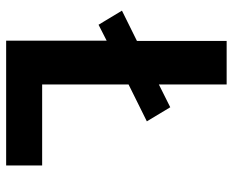

<svg xmlns="http://www.w3.org/2000/svg" viewBox="-88 -688 775 640"><g transform="rotate(90 300.0 -367.5)"><path d="M115 0V-335L62 -308L15 -386L116 -436V-735H261V-509L337 -547L384 -469L261 -408V-120H531V0Z"/></g></svg>

Font: Iosevka Curly Heavy Extended
Style: Regular
Weight: 900
Width: 7
Monospace: yes
Designer: Belleve Invis
Foundry: Belleve Invis
Version: Version 11.1.0; ttfautohint (v1.8.3)